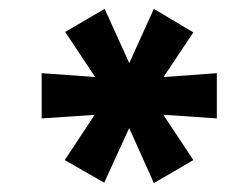

<svg xmlns="http://www.w3.org/2000/svg" viewBox="-20 -741 509 433"><path d="M215 -329 126 -380 216 -516 238 -485 74 -474V-576L239 -564L218 -532L127 -669L216 -721L280 -580H263L327 -721L416 -668L326 -533L305 -564L469 -576V-474L305 -485L326 -516L416 -380L327 -328L263 -471H280Z"/></svg>

Font: Nunito Sans 12pt ExtraBold
Style: Italic
Weight: 800
Italic angle: -9°
Designer: Vernon Adams
Foundry: Vernon Adams
Version: Version 3.101;gftools[0.9.27]